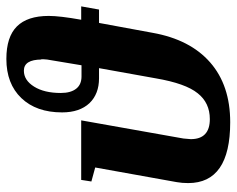

<svg xmlns="http://www.w3.org/2000/svg" viewBox="-90 -644 743 603"><g transform="rotate(-90 281.5 -342.5)"><path d="M511 -403 480 -235Q459 -117 387 -54Q315 9 199 9Q8 9 8 -123Q8 -142 11 -159L57 -415L13 -427L18 -459H205L148 -138L146 -115Q146 -55 209 -55Q260 -55 290 -93Q321 -131 337 -225L369 -403H337Q288 -403 259 -433Q230 -464 230 -519Q230 -600 275 -647Q320 -694 398 -694Q467 -694 500 -661Q533 -628 533 -561Q533 -526 521 -459H563L553 -403ZM397 -587 396 -583Q396 -639 361 -639Q331 -639 311 -607Q291 -575 291 -523Q291 -491 305 -474Q318 -458 343 -458H378Q394 -552 396 -566Q397 -575 397 -587Z"/></g></svg>

Font: Libra Serif Modern
Style: Bold Italic
Weight: 700
Italic angle: -12°
Designer: Stefan Peev, Context Ltd
Foundry: Stefan Peev, Context Ltd
Version: Version 1.000